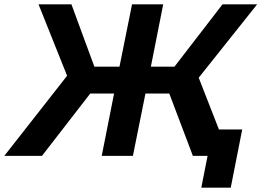

<svg xmlns="http://www.w3.org/2000/svg" viewBox="-60 -720 1208 887"><path d="M-40 0 250 -370 118 -700H270L376 -412H492L550 -700H694L637 -412H746L968 -700H1128L858 -361L999 0H831L722 -288H612L554 0H410L467 -288H357L134 0ZM870 147 899 0H832L855 -122H1059L1006 147Z"/></svg>

Font: Argentum Sans Medium
Style: Italic
Weight: 500
Italic angle: -11°
Designer: Julieta Ulanovsky (font), Cristiano Sobral (main changes and remaster)
Foundry: Julieta Ulanovsky (font), Cristiano Sobral (main changes and remaster)
Version: Version 2.007;June 15, 2022;FontCreator 14.0.0.2814 64-bit; 